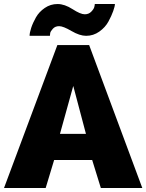

<svg xmlns="http://www.w3.org/2000/svg" viewBox="-28 -934 727 954"><path d="M199 0H-8L257 -710H415L679 0H473L430 -139H241ZM399 -269 336 -507 270 -269ZM400 -756Q368 -756 327 -780Q286 -804 266 -804Q246 -804 234.5 -791Q223 -778 221.5 -770Q220 -762 220 -756H119Q119 -771 127 -795.5Q135 -820 150.5 -847.5Q166 -875 194.5 -894.5Q223 -914 258 -914Q293 -914 332.5 -888.5Q372 -863 393 -863Q413 -863 425.5 -876Q438 -889 440.5 -899Q443 -909 443 -914H543Q543 -903 534.5 -879Q526 -855 510.5 -826.5Q495 -798 465.5 -777Q436 -756 400 -756Z"/></svg>

Font: Raleway
Style: Heavy
Weight: 900
Designer: Matt McInerney, Pablo Impallari, Rodrigo Fuenzalida
Foundry: Matt McInerney, Pablo Impallari, Rodrigo Fuenzalida
Version: Version 2.001